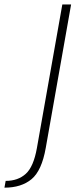

<svg xmlns="http://www.w3.org/2000/svg" viewBox="-162 -615 356 864"><path d="M-142 229.5Q-66 229.5 -20 191.2Q26 153 44 50L158 -595H118.5L4 51.5Q-11 135.5 -46 167.2Q-81 199 -136.5 199Z"/></svg>

Font: Anybody SemiCondensed ExtraLight
Style: Italic
Weight: 250
Width: 4
Italic angle: -10°
Version: Version 1.113;gftools[0.9.25]